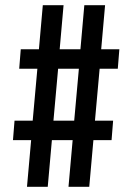

<svg xmlns="http://www.w3.org/2000/svg" viewBox="-20 -720 510 740"><path d="M284 -455H204L186 -255H266ZM340 -180 324 0H244L260 -180H180L164 0H84L100 -180H30L36 -255H106L124 -455H54L60 -530H130L145 -700H225L210 -530H290L305 -700H385L370 -530H440L434 -455H364L346 -255H416L410 -180Z"/></svg>

Font: Share
Style: Regular
Weight: 400
Designer: Ralph du Carrois
Version: Version 1.002